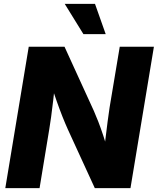

<svg xmlns="http://www.w3.org/2000/svg" viewBox="-20 -968 812 988"><path d="M7.3 0 127.9 -727.5H312L462.9 -397.5Q473.6 -373.5 486.1 -341.3Q498.5 -309.1 511.2 -270.8Q523.9 -232.4 535.2 -190.4L512.7 -164.1Q516.6 -202.1 522.2 -249.8Q527.8 -297.4 533.7 -341.8Q539.6 -386.2 543.9 -414.6L596.2 -727.5H772L651.4 0H467.8L329.1 -302.2Q315.4 -332.5 301 -368.9Q286.6 -405.3 271 -449.5Q255.4 -493.7 237.8 -546.4L265.1 -554.2Q259.8 -501.5 253.9 -452.6Q248 -403.8 242.9 -365Q237.8 -326.2 233.4 -302.2L183.6 0ZM409.2 -792.5 313 -948.2H468.8L523.9 -792.5Z"/></svg>

Font: Inter 24pt ExtraBold
Style: Italic
Weight: 800
Italic angle: -9.3988°
Designer: Rasmus Andersson
Foundry: rsms
Version: Version 4.001;git-66647c0bb